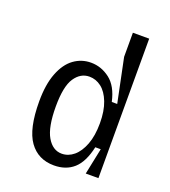

<svg xmlns="http://www.w3.org/2000/svg" viewBox="-142 -875 884 996"><g transform="rotate(20 300.0 -376.5)"><path d="M85 -270Q85 -363 109.5 -426Q134 -489 176 -519.5Q218 -550 270 -550Q327 -550 374.5 -513.5Q422 -477 440 -395H470L420 -637V-770H510V0H440L470 -145H440Q421 -59 378.5 -21Q336 17 270 17Q182 17 133.5 -50.5Q85 -118 85 -270ZM287 -54Q323 -54 353 -79Q383 -104 401.5 -152.5Q420 -201 420 -270Q420 -338 401.5 -385.5Q383 -433 353 -456Q323 -479 287 -479Q238 -479 206.5 -432Q175 -385 175 -274Q175 -160 206 -107Q237 -54 287 -54Z"/></g></svg>

Font: Sligoil Micro
Style: Regular
Weight: 400
Designer: Ariel Martín Pérez
Foundry: Igor Stepanchenko
Version: Version 1.001